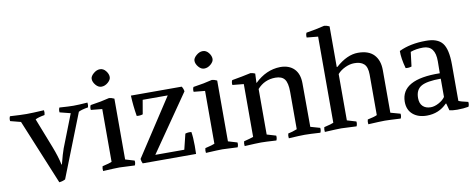

<svg xmlns="http://www.w3.org/2000/svg" viewBox="-72 -1061 3449 1396"><g transform="rotate(-10 1652.5 -363.0)"><path d="M270 30 72 -450 -5 -470Q-8 -489 0 -505Q80 -500 122 -500Q159 -500 251 -505Q254 -486 249 -470Q199 -461 180 -450L266 -230Q296 -153 308 -94H311Q331 -172 344 -207L439 -450L360 -470Q357 -489 365 -505Q435 -500 468 -500Q504 -500 572 -505Q575 -486 570 -470Q517 -461 499 -450L315 17Q294 28 270 30Z M632 -669Q632 -688 655 -708Q678 -728 703 -728Q728 -728 746 -705.5Q764 -683 764 -660Q764 -640 741.5 -620.5Q719 -601 693 -601Q670 -601 651 -623.5Q632 -646 632 -669ZM770 -499V-50L837 -30Q840 -11 832 5Q742 0 720 0Q690 0 598 5Q595 -14 600 -30Q656 -43 670 -50V-440L587 -448Q584 -468 592 -483Q675 -495 732 -510Q749 -509 770 -499Z M992 -45H1206L1234 -159Q1254 -166 1279 -163Q1286 -123 1286 -61Q1286 -20 1285 0H891Q884 -12 881 -34L1156 -455H971L953 -351Q933 -344 908 -347Q895 -425 892 -500H1267Q1278 -484 1281 -463Z M1391 -669Q1391 -688 1414 -708Q1437 -728 1462 -728Q1487 -728 1505 -705.5Q1523 -683 1523 -660Q1523 -640 1500.5 -620.5Q1478 -601 1452 -601Q1429 -601 1410 -623.5Q1391 -646 1391 -669ZM1529 -499V-50L1596 -30Q1599 -11 1591 5Q1501 0 1479 0Q1449 0 1357 5Q1354 -14 1359 -30Q1415 -43 1429 -50V-440L1346 -448Q1343 -468 1351 -483Q1434 -495 1491 -510Q1508 -509 1529 -499Z M1810 -501 1807 -433 1808 -432Q1892 -514 1996 -516Q2062 -516 2099 -478.5Q2136 -441 2136 -371L2137 -50L2207 -30Q2210 -11 2202 5Q2122 0 2087 0Q2051 0 1969 5Q1966 -14 1971 -30Q2002 -36 2037 -50V-326Q2037 -392 2016.5 -419Q1996 -446 1949 -446Q1868 -446 1815 -386V-50L1882 -30Q1885 -11 1877 5Q1797 0 1765 0Q1735 0 1643 5Q1640 -14 1645 -30Q1693 -42 1715 -50V-440L1632 -448Q1629 -468 1637 -483Q1714 -496 1776 -510Q1793 -509 1810 -501Z M2402 -745V-445H2407Q2491 -520 2571 -520Q2650 -520 2689 -478.5Q2728 -437 2728 -364V-50L2800 -30Q2803 -11 2795 5Q2705 0 2678 0Q2648 0 2556 5Q2553 -14 2558 -30Q2608 -40 2628 -50V-349Q2628 -406 2602.5 -428.5Q2577 -451 2531 -450Q2499 -450 2464.5 -434Q2430 -418 2407 -392V-50L2474 -30Q2477 -11 2469 5Q2379 0 2357 0Q2328 0 2235 5Q2232 -14 2237 -30Q2293 -43 2307 -50V-686L2224 -694Q2221 -714 2229 -729Q2301 -740 2364 -756Q2381 -755 2402 -745Z M2945 -120Q2945 -80 2966.5 -59Q2988 -38 3025 -38Q3053 -38 3084.5 -55Q3116 -72 3132 -95V-230Q3029 -230 2987 -205.5Q2945 -181 2945 -120ZM3230 -317V-49Q3245 -41 3300 -29Q3303 -10 3295 6Q3258 13 3211 13Q3178 13 3154 7L3140 -45H3136Q3076 17 2987 17Q2923 17 2884 -16.5Q2845 -50 2845 -110Q2846 -275 3132 -270L3133 -358Q3134 -474 3045 -475Q2992 -475 2951 -460L2938 -354Q2918 -347 2894 -350Q2873 -426 2874 -480Q2957 -520 3072 -520Q3158 -521 3194 -476Q3230 -431 3230 -317Z"/></g></svg>

Font: Alike
Style: Regular
Weight: 400
Designer: Cyreal (www.cyreal.org)
Foundry: Cyreal (www.cyreal.org)
Version: Version 1.212